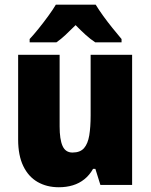

<svg xmlns="http://www.w3.org/2000/svg" viewBox="-20 -786 640 816"><path d="M541.5 -553.2V0H406.7L385.3 -68.4H375.5Q360.4 -41.5 338.6 -24.2Q316.9 -6.8 289.6 1.5Q262.2 9.8 230 9.8Q178.7 9.8 139.6 -12.7Q100.6 -35.2 78.9 -80.3Q57.1 -125.5 57.1 -192.9V-553.2H233.4V-248.5Q233.4 -193.8 245.8 -165.8Q258.3 -137.7 288.1 -137.7Q320.8 -137.7 337.2 -156.5Q353.5 -175.3 359.4 -210.7Q365.2 -246.1 365.2 -295.4V-553.2ZM386.7 -766.1Q400.4 -743.7 418.9 -718Q437.5 -692.4 457.8 -667.2Q478 -642.1 496.6 -620.1V-606H384.8Q364.3 -619.6 344.2 -637.7Q324.2 -655.8 301.3 -679.2Q277.3 -655.3 258.3 -637.5Q239.3 -619.6 219.7 -606H106V-620.1Q122.6 -637.7 144 -664.3Q165.5 -690.9 185.5 -718.5Q205.6 -746.1 217.3 -766.1Z"/></svg>

Font: Open Sans SemiCondensed ExtraBold
Style: Regular
Weight: 800
Width: 4
Designer: Monotype Design Team
Foundry: Monotype Imaging Inc.
Version: Version 3.000